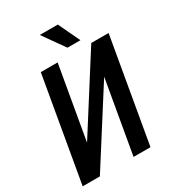

<svg xmlns="http://www.w3.org/2000/svg" viewBox="-213 -1022 1028 1139"><g transform="rotate(-30 300.5 -452.5)"><path d="M164.6 -211.4 481.9 -710.9H600.6L477.1 0H361.3L448.2 -499.5L130.4 0H12.7L136.2 -710.9H251.5ZM364.7 -904.8 434.6 -757.3H345.7L241.2 -904.8Z"/></g></svg>

Font: Roboto Condensed Medium
Style: Italic
Weight: 500
Italic angle: -12°
Designer: Christian Robertson
Foundry: Google
Version: Version 3.0; 2020